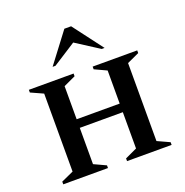

<svg xmlns="http://www.w3.org/2000/svg" viewBox="-142 -941 1030 1069"><g transform="rotate(-20 373.0 -406.0)"><path d="M52 0V-16L125 -49V-511L52 -544V-560H317V-544L246 -511V-315H501V-511L430 -544V-560H694V-544L622 -511V-49L694 -16V0H430V-16L501 -49V-264H246V-49L317 -16V0ZM220 -635 354 -812H394L528 -635H511L374 -723L237 -635Z"/></g></svg>

Font: Spectral SC SemiBold
Style: Regular
Weight: 600
Designer: Jean-Baptiste Levee
Foundry: Production Type
Version: Version 2.001